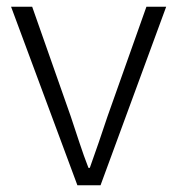

<svg xmlns="http://www.w3.org/2000/svg" viewBox="-20 -553 529 573"><path d="M13 -533H76L191 -206Q204 -167 217 -127.5Q230 -88 244 -52H248Q261 -88 274.5 -127.5Q288 -167 301 -206L417 -533H476L280 0H211Z"/></svg>

Font: SpoqaHanSansJP-Light
Style: Regular
Weight: 300
Designer: [Source Han Sans]
Ryoko NISHIZUKA  (kana & ideographs); Paul D. Hunt (Latin, Greek & Cyrillic); Wenlong ZHANG  (bopomofo
Foundry: Spoqa (http://bi.spoqa.com)
Version: Version 1.002.20150607